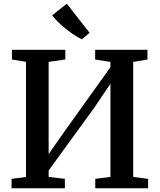

<svg xmlns="http://www.w3.org/2000/svg" viewBox="-20 -1010 856 1030"><path d="M42 0V-50.5L119.5 -60.5V-678.5L44 -690.5V-743H330.5V-691L241 -678V-183.5L334.5 -317L572.5 -649.5V-678L490.5 -690.5V-743H771V-690.5L694.5 -678V-61L774.5 -50.5V0H491V-50.5L572.5 -61V-561L487 -434L241 -95.5V-61L328 -50.5V0ZM418.5 -799.5Q400.5 -808 378.5 -822.2Q356.5 -836.5 334.5 -854Q312.5 -871.5 293.2 -890.5Q274 -909.5 260 -928L338.5 -990L460.5 -834L419.5 -799.5Z"/></svg>

Font: Merriweather 28pt SemiBold
Style: Regular
Weight: 600
Version: Version 2.100